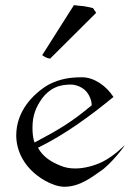

<svg xmlns="http://www.w3.org/2000/svg" viewBox="-20 -713 510 733"><path d="M171.4 -489.3 347.2 -664.1 335 -682.1C328.1 -684.1 314 -687 299.3 -689.5L278.3 -691.4C271 -692.4 265.1 -693.4 262.2 -693.4L141.1 -502.4C155.3 -492.2 164.1 -490.2 171.4 -489.3ZM330.1 -311C252 -246.1 207 -219.2 111.8 -168.9C106 -185.1 104 -204.1 104 -225.1C104 -271 116.2 -303.2 141.1 -337.9C152.8 -354 170.9 -370.1 190.9 -378.9C212.9 -389.2 236.8 -390.1 251 -390.1C270 -390.1 291 -380.9 304.2 -369.1C320.8 -354 330.1 -329.1 330.1 -311ZM413.1 -342.8C387.2 -383.8 339.8 -418 293.9 -418C250 -418 210 -413.1 164.1 -389.2C104 -353 42 -287.1 42 -195.8C42 -139.2 70.8 -70.8 148.9 -24.9C175.8 -9.8 202.1 0 226.1 0C287.1 0 335.9 -41 362.8 -59.1C400.9 -83 459 -158.2 455.1 -158.2C455.1 -158.2 417 -118.2 371.1 -95.2C339.8 -80.1 301.8 -69.8 267.1 -69.8C247.1 -69.8 228 -73.2 211.9 -80.1C180.2 -92.8 145 -111.8 125 -148.9C229 -200.2 321.8 -268.1 413.1 -342.8Z"/></svg>

Font: Pierce
Style: Roman
Weight: 500
Version: Version 0.2.0